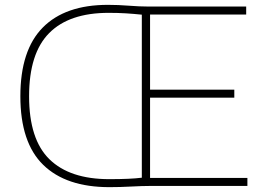

<svg xmlns="http://www.w3.org/2000/svg" viewBox="-20 -767 1085 792"><path d="M431.5 5Q252.5 5 158.2 -87Q64 -179 64 -370Q64 -560 156.5 -653.5Q249 -747 425 -747Q467.5 -747 511.5 -743.5Q555.5 -740 592.5 -740H995.5V-707H599V-397H946.5V-364H599V-33H1000.5V0H600.5Q567.5 0 520.5 2.5Q473.5 5 431.5 5ZM430.5 -28Q519 -28 565 -34V-706.5Q531 -710 499 -712Q467 -714 428 -714Q265.5 -714 182.8 -630.5Q100 -547 100 -370Q100 -192 184 -110Q268 -28 430.5 -28Z"/></svg>

Font: Encode Sans SemiExpanded SemiExpanded Thin
Style: Regular
Weight: 100
Width: 6
Designer: Multiple Designers
Foundry: Impallari Type
Version: Version 3.000; ttfautohint (v1.8.3) -l 8 -r 50 -G 200 -x 14 